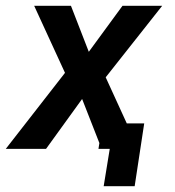

<svg xmlns="http://www.w3.org/2000/svg" viewBox="-54 -514 604 663"><path d="M304 129 325 0H286L300 -88H444L411 129ZM-34 0 188 -285 189 -222 64 -494H191L262 -311H235L369 -494H506L292 -223L295 -282L424 0H297L221 -194L246 -195L105 0Z"/></svg>

Font: Nunito Sans 10pt Condensed
Style: Bold Italic
Weight: 700
Width: 3
Italic angle: -9°
Designer: Vernon Adams
Foundry: Vernon Adams
Version: Version 3.101;gftools[0.9.27]